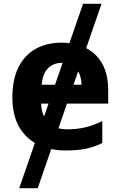

<svg xmlns="http://www.w3.org/2000/svg" viewBox="-20 -780 631 1008"><path d="M513 -760 178 208H81L416 -760ZM303 -556Q416 -556 482 -491.5Q548 -427 548 -308V-236H196Q198 -173 233.5 -137Q269 -101 332 -101Q385 -101 428 -111.5Q471 -122 517 -144V-29Q477 -9 432.5 0.5Q388 10 325 10Q243 10 180 -20.5Q117 -51 81 -113Q45 -175 45 -269Q45 -364 77.5 -428Q110 -492 168 -524Q226 -556 303 -556ZM304 -450Q261 -450 232.5 -422Q204 -394 199 -335H408Q407 -385 382 -417.5Q357 -450 304 -450Z"/></svg>

Font: Noto IKEA Arabic
Style: Bold
Weight: 700
Designer: Monotype Design Team
Foundry: Monotype Imaging Inc.
Version: Version 1.200